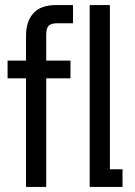

<svg xmlns="http://www.w3.org/2000/svg" viewBox="-20 -740 534 760"><path d="M83 -598Q83 -655 112 -687.5Q141 -720 203 -720H269V-648H207Q183 -648 173 -638.5Q163 -629 163 -602V-500H259V-430H163V0H83V-430H10V-500H83ZM335 -720H415V-70H465V0H335Z"/></svg>

Font: CyStack Display
Style: Regular
Weight: 400
Designer: Weizhong Zhang
Foundry: 本地遙控
Version: Version 1.000;Glyphs 3.1.2 (3151)